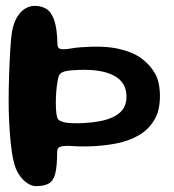

<svg xmlns="http://www.w3.org/2000/svg" viewBox="-20 -611 592 655"><path d="M102.5 24Q88 24 72.2 13.2Q56.5 2.5 44.2 -16.5Q32 -35.5 26.5 -61Q20 -89 16.5 -124Q13 -159 11.2 -195.5Q9.5 -232 9.5 -263.5Q9.5 -305.5 11 -353.2Q12.5 -401 15 -441.8Q17.5 -482.5 21 -503.5Q26.5 -533 38 -552.2Q49.5 -571.5 65.2 -581.2Q81 -591 98.5 -591Q121 -591 138 -580.8Q155 -570.5 165 -542Q175 -513.5 176 -458.5Q176.5 -445 189.2 -443.5Q202 -442 221 -445.5Q240 -449 260 -450Q334 -455.5 383 -444.8Q432 -434 461.5 -412.5Q491 -391 507.5 -362.5Q519.5 -343.5 523.5 -314.5Q527.5 -285.5 524 -256Q520.5 -226.5 509 -206.5Q489 -170 454 -149.8Q419 -129.5 373.8 -121Q328.5 -112.5 277 -111.5Q248 -111 225 -112.8Q202 -114.5 188.5 -111.2Q175 -108 175 -93.5Q175 -44 168.5 -18.8Q162 6.5 146 15.2Q130 24 102.5 24ZM246 -190.5Q296 -191.5 333 -200.2Q370 -209 390.8 -228.5Q411.5 -248 411.5 -281.5Q411.5 -330 369.2 -352.8Q327 -375.5 248.5 -372.5Q235 -372 220 -370.8Q205 -369.5 194 -365Q183 -360.5 180 -350Q176.5 -338 174 -318.8Q171.5 -299.5 170.8 -278.5Q170 -257.5 171 -239Q172 -220.5 175 -210.5Q177 -203 185.2 -198.8Q193.5 -194.5 204.5 -192.8Q215.5 -191 226.8 -190.8Q238 -190.5 246 -190.5Z"/></svg>

Font: Gluten Thin Medium
Style: Regular
Weight: 500
Version: Version 1.300